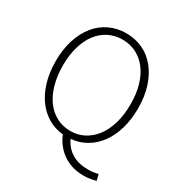

<svg xmlns="http://www.w3.org/2000/svg" viewBox="-190 -806 1033 1097"><g transform="rotate(30 326.0 -257.5)"><path d="M326 -27Q376 -27 417 -49Q458 -71 487.5 -110.5Q517 -150 533 -206.5Q549 -263 549 -332Q549 -400 533 -455Q517 -510 487.5 -548.5Q458 -587 417 -608Q376 -629 326 -629Q276 -629 234.5 -608Q193 -587 164 -548.5Q135 -510 119 -455Q103 -400 103 -332Q103 -263 119 -206.5Q135 -150 164 -110.5Q193 -71 234.5 -49Q276 -27 326 -27ZM519 156Q477 156 442.5 145Q408 134 380.5 114.5Q353 95 332.5 68.5Q312 42 300 11Q246 6 201 -20.5Q156 -47 123.5 -91.5Q91 -136 73 -197Q55 -258 55 -332Q55 -410 75 -472.5Q95 -535 131 -579.5Q167 -624 217 -647.5Q267 -671 326 -671Q386 -671 436 -647.5Q486 -624 522 -579.5Q558 -535 578 -472.5Q598 -410 598 -332Q598 -258 580 -197Q562 -136 529.5 -91.5Q497 -47 451.5 -20.5Q406 6 351 11Q374 61 417.5 87Q461 113 523 113Q546 113 561.5 110.5Q577 108 590 105L600 144Q587 148 565.5 152Q544 156 519 156Z"/></g></svg>

Font: CV Source Sans Light
Style: Regular
Weight: 300
Designer: Paul D. Hunt
Foundry: Adobe Systems Incorporated
Version: Version 3.001